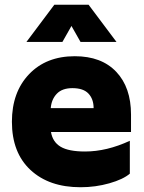

<svg xmlns="http://www.w3.org/2000/svg" viewBox="-20 -776 605 806"><path d="M525 -47Q497 -23 439 -6.5Q381 10 318 10Q186 10 108 -62.5Q30 -135 30 -265Q30 -389 102 -464.5Q174 -540 294 -540Q406 -540 468 -474.5Q530 -409 530 -295V-222H194Q201 -180 234.5 -160Q268 -140 337 -140Q428 -140 525 -185ZM284 -406Q241 -406 218.5 -382.5Q196 -359 193 -322H373Q373 -360 351.5 -383Q330 -406 284 -406ZM208 -756H352L469 -600H318L280 -667L242 -600H91Z"/></svg>

Font: Roundo
Style: Bold
Weight: 700
Designer: Namrata Goyal (Gurmukhi), Shiva Nallaperumal (Latin)
Foundry: Indian Type Foundry
Version: Version 1.000;PS 1.0;hotconv 1.0.88;makeotf.lib2.5.647800